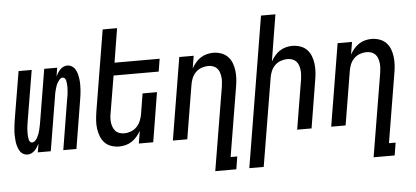

<svg xmlns="http://www.w3.org/2000/svg" viewBox="-58 -864 2617 1208"><g transform="rotate(-5 1250.0 -260.0)"><path d="M89 8Q72 8 58.5 -0.5Q45 -9 37.5 -23Q30 -37 25.5 -53Q21 -69 19.5 -85.5Q18 -102 17.5 -118.5Q17 -135 18.5 -152Q20 -169 22 -186Q24 -203 27 -221L77 -520H160L108 -209Q107 -201 105.5 -193Q104 -185 103 -177Q102 -169 101 -161Q100 -153 100 -145.5Q100 -138 99.5 -130Q99 -122 99.5 -114.5Q100 -107 101 -99Q102 -91 103.5 -84Q105 -77 110 -71Q115 -65 123 -65Q134 -65 143 -74.5Q152 -84 157.5 -94.5Q163 -105 167 -115.5Q171 -126 173.5 -137Q176 -148 178.5 -159.5Q181 -171 183 -182L239 -520H321L312 -466Q318 -477 324.5 -488Q331 -499 340 -508Q349 -517 360.5 -522.5Q372 -528 384 -528Q401 -528 414.5 -519.5Q428 -511 436 -497Q444 -483 448 -467Q452 -451 454 -434.5Q456 -418 456 -401.5Q456 -385 455 -368Q454 -351 451.5 -334Q449 -317 446 -299L397 0H314L365 -311Q367 -319 368 -327Q369 -335 370.5 -343Q372 -351 372.5 -359Q373 -367 373.5 -374.5Q374 -382 374.5 -390Q375 -398 374 -405.5Q373 -413 372.5 -421Q372 -429 370 -436Q368 -443 363 -449Q358 -455 350 -455Q339 -455 330.5 -445.5Q322 -436 316 -425.5Q310 -415 306.5 -404.5Q303 -394 300 -383Q297 -372 294.5 -360.5Q292 -349 291 -338L235 0H153L162 -54Q156 -43 149 -32Q142 -21 133 -12Q124 -3 112.5 2.5Q101 8 89 8Z M667 8Q641 8 616.5 -0.5Q592 -9 575.5 -26.5Q559 -44 550 -67.5Q541 -91 537.5 -116Q534 -141 536 -167.5Q538 -194 542 -221L627 -735H718L683 -520H968L955 -440H670L631 -207Q628 -192 627 -176.5Q626 -161 628 -146Q630 -131 635.5 -117Q641 -103 650.5 -92.5Q660 -82 675 -77Q690 -72 705 -72Q726 -72 747 -79.5Q768 -87 784 -103Q800 -119 808.5 -140Q817 -161 821 -182L842 -312H933L882 0H791L804 -79Q794 -61 779.5 -44Q765 -27 747 -15Q729 -3 708 2.5Q687 8 667 8Z M1255 215 1343 -313Q1345 -328 1346 -343.5Q1347 -359 1345 -374Q1343 -389 1338 -403Q1333 -417 1323 -427.5Q1313 -438 1298.5 -443Q1284 -448 1269 -448Q1248 -448 1226.5 -440.5Q1205 -433 1189 -417Q1173 -401 1164.5 -380Q1156 -359 1153 -338L1097 0H1006L1092 -520H1183L1170 -441Q1180 -459 1194 -476Q1208 -493 1226 -505Q1244 -517 1265 -522.5Q1286 -528 1306 -528Q1332 -528 1356.5 -519.5Q1381 -511 1398 -493.5Q1415 -476 1424 -452.5Q1433 -429 1436 -404Q1439 -379 1437.5 -352.5Q1436 -326 1431 -299L1359 135H1401L1388 215Z M1470 215 1627 -735H1718L1670 -441Q1680 -459 1694 -476Q1708 -493 1726 -505Q1744 -517 1765 -522.5Q1786 -528 1806 -528Q1832 -528 1856.5 -519.5Q1881 -511 1898 -493.5Q1915 -476 1924 -452.5Q1933 -429 1936 -404Q1939 -379 1937.5 -352.5Q1936 -326 1931 -299L1882 0H1791L1843 -313Q1845 -328 1846 -343.5Q1847 -359 1845 -374Q1843 -389 1838 -403Q1833 -417 1823 -427.5Q1813 -438 1798.5 -443Q1784 -448 1769 -448Q1748 -448 1726.5 -440.5Q1705 -433 1689 -417Q1673 -401 1664.5 -380Q1656 -359 1653 -338L1561 215Z M2255 215 2343 -313Q2345 -328 2346 -343.5Q2347 -359 2345 -374Q2343 -389 2338 -403Q2333 -417 2323 -427.5Q2313 -438 2298.5 -443Q2284 -448 2269 -448Q2248 -448 2226.5 -440.5Q2205 -433 2189 -417Q2173 -401 2164.5 -380Q2156 -359 2153 -338L2097 0H2006L2092 -520H2183L2170 -441Q2180 -459 2194 -476Q2208 -493 2226 -505Q2244 -517 2265 -522.5Q2286 -528 2306 -528Q2332 -528 2356.5 -519.5Q2381 -511 2398 -493.5Q2415 -476 2424 -452.5Q2433 -429 2436 -404Q2439 -379 2437.5 -352.5Q2436 -326 2431 -299L2359 135H2401L2388 215Z"/></g></svg>

Font: Iosevka Term Curly Medium
Style: Italic
Weight: 500
Italic angle: -9°
Designer: Belleve Invis
Foundry: Belleve Invis
Version: Version 32.3.0